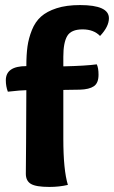

<svg xmlns="http://www.w3.org/2000/svg" viewBox="-20 -735 450 758"><path d="M410 -663Q410 -630 375 -593Q350 -619 306 -619Q261 -619 245.5 -593Q230 -567 230 -511V-473Q319 -475 362 -481Q369 -467 369 -440Q369 -407 350.5 -394.5Q332 -382 295 -381Q248 -380 230 -380V-187Q230 -64 248 -5Q214 3 175 3Q122 3 102 -9Q82 -21 82 -49Q82 -60 83 -174Q84 -288 84 -379Q65 -379 11 -373Q3 -394 3 -418Q3 -474 84 -474Q84 -519 88.5 -551.5Q93 -584 106 -616.5Q119 -649 142 -669.5Q165 -690 203.5 -702.5Q242 -715 296 -715Q410 -715 410 -663Z"/></svg>

Font: Overlock
Style: Black
Weight: 900
Designer: Dario Muhafara
Foundry: Dario Manuel Muhafara
Version: Version 1.001